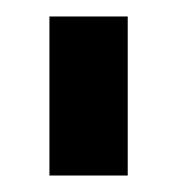

<svg xmlns="http://www.w3.org/2000/svg" viewBox="-20 -719 215 233"><path d="M40 -699H135V-506H40Z"/></svg>

Font: Prompt Medium
Style: Regular
Weight: 500
Designer: Katatrad Team
Foundry: CadsonDemak
Version: Version 1.001